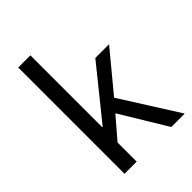

<svg xmlns="http://www.w3.org/2000/svg" viewBox="-208 -811 910 910"><g transform="rotate(-45 247.5 -356.0)"><path d="M82 0V-712.4H163.5V-230.7H166.3L372.3 -486.1H464.3L302.2 -290L485.6 0H395.7L254 -233.6L163.5 -128.3V0Z"/></g></svg>

Font: Source Sans 3 Variable
Style: Regular
Weight: 200
Designer: Paul D. Hunt
Foundry: Adobe Systems Incorporated
Version: Version 3.026